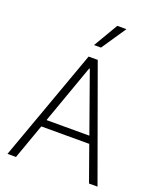

<svg xmlns="http://www.w3.org/2000/svg" viewBox="-168 -1038 941 1139"><g transform="rotate(20 303.0 -468.5)"><path d="M19.5 0 274.4 -707H332L587.9 0H534.2L455.1 -221.7H152.3L73.2 0ZM439 -267.6 305.7 -641.6H301.8L168.5 -267.6ZM372.1 -936.5H429.7L325.2 -782.2H281.2Z"/></g></svg>

Font: Pretendard ExtraLight
Style: Regular
Weight: 200
Designer: Base glyphs from Inter by Rasmus Andersson; Hangeul glyphs from Noto Sans CJK(Source Han Sans) by Jang Soo-young and Kan
Foundry: Kil Hyung-jin
Version: Version 1.309